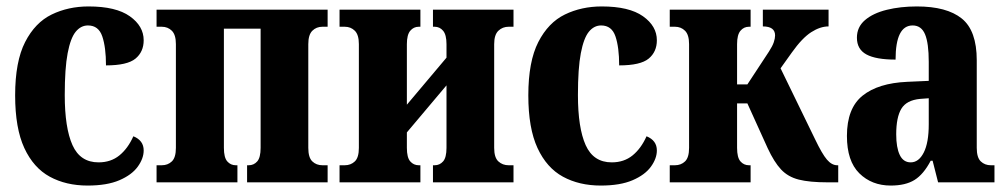

<svg xmlns="http://www.w3.org/2000/svg" viewBox="-20 -566 3125 596"><path d="M252 10Q185 10 134.5 -17.5Q84 -45 55.5 -106.5Q27 -168 27 -270Q27 -375 58 -435.5Q89 -496 140.5 -521Q192 -546 255 -546Q340 -546 383 -515.5Q426 -485 426 -441Q426 -405 400.5 -384Q375 -363 309 -363Q309 -419 297.5 -453Q286 -487 253 -487Q231 -487 215 -467.5Q199 -448 190 -401Q181 -354 181 -271Q181 -169 205 -115.5Q229 -62 286 -62Q324 -62 350.5 -83.5Q377 -105 394 -143Q426 -130 426 -99Q426 -74 407.5 -48.5Q389 -23 350.5 -6.5Q312 10 252 10Z M466 0V-53H482Q501 -53 513.5 -65Q526 -77 526 -107V-429Q526 -458 513.5 -470.5Q501 -483 482 -483H466V-536H997V-483H981Q962 -483 949.5 -470.5Q937 -458 937 -429V-107Q937 -77 949.5 -65Q962 -53 981 -53H997V0H747V-53H752Q768 -53 778.5 -65Q789 -77 789 -107V-477H675V-107Q675 -77 685.5 -65Q696 -53 712 -53H717V0Z M1034 0V-53H1050Q1069 -53 1081.5 -65Q1094 -77 1094 -107V-429Q1094 -458 1081.5 -470.5Q1069 -483 1050 -483H1034V-536H1285V-483H1280Q1264 -483 1253.5 -470.5Q1243 -458 1243 -429V-241L1366 -387V-429Q1366 -458 1355.5 -470.5Q1345 -483 1329 -483H1324V-536H1574V-483H1559Q1540 -483 1527 -470.5Q1514 -458 1514 -429V-107Q1514 -77 1527 -65Q1540 -53 1559 -53H1574V0H1324V-53H1329Q1345 -53 1355.5 -65Q1366 -77 1366 -107V-301L1243 -155V-107Q1243 -77 1253.5 -65Q1264 -53 1280 -53H1285V0Z M1845 10Q1778 10 1727.5 -17.5Q1677 -45 1648.5 -106.5Q1620 -168 1620 -270Q1620 -375 1651 -435.5Q1682 -496 1733.5 -521Q1785 -546 1848 -546Q1933 -546 1976 -515.5Q2019 -485 2019 -441Q2019 -405 1993.5 -384Q1968 -363 1902 -363Q1902 -419 1890.5 -453Q1879 -487 1846 -487Q1824 -487 1808 -467.5Q1792 -448 1783 -401Q1774 -354 1774 -271Q1774 -169 1798 -115.5Q1822 -62 1879 -62Q1917 -62 1943.5 -83.5Q1970 -105 1987 -143Q2019 -130 2019 -99Q2019 -74 2000.5 -48.5Q1982 -23 1943.5 -6.5Q1905 10 1845 10Z M2059 0V-53H2075Q2094 -53 2106.5 -65Q2119 -77 2119 -107V-429Q2119 -458 2106.5 -470.5Q2094 -483 2075 -483H2059V-536H2310V-483H2305Q2289 -483 2278.5 -470.5Q2268 -458 2268 -429V-304H2300L2367 -406Q2378 -423 2382 -435Q2386 -447 2386 -456Q2386 -484 2348 -484V-536H2552V-484Q2526 -484 2498 -466Q2470 -448 2438 -403L2403 -354L2510 -134Q2532 -88 2547 -70.5Q2562 -53 2579 -53H2582V0H2549Q2493 0 2459.5 -8.5Q2426 -17 2404.5 -40Q2383 -63 2363 -106L2300 -245H2268V-107Q2268 -77 2278.5 -65Q2289 -53 2305 -53H2310V0Z M2745 10Q2686 10 2647.5 -28Q2609 -66 2609 -144Q2609 -230 2657.5 -269Q2706 -308 2796 -312L2863 -315V-374Q2863 -432 2851.5 -459.5Q2840 -487 2813 -487Q2760 -487 2760 -381Q2699 -381 2669.5 -397Q2640 -413 2640 -449Q2640 -482 2665 -503.5Q2690 -525 2732.5 -535.5Q2775 -546 2826 -546Q2919 -546 2965.5 -508.5Q3012 -471 3012 -379V-107Q3012 -77 3024.5 -65Q3037 -53 3056 -53H3067V0H2892L2875 -67H2869Q2847 -25 2819 -7.5Q2791 10 2745 10ZM2807 -62Q2832 -62 2847.5 -92.5Q2863 -123 2863 -180V-261L2836 -259Q2794 -255 2778 -228.5Q2762 -202 2762 -149Q2762 -108 2773 -85Q2784 -62 2807 -62Z"/></svg>

Font: Noto Serif ExtraCondensed ExtraBold
Style: Regular
Weight: 800
Width: 2
Designer: Monotype Design Team
Foundry: Monotype Imaging Inc.
Version: Version 2.013; ttfautohint (v1.8.4.7-5d5b)